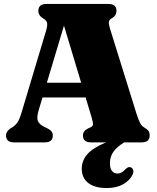

<svg xmlns="http://www.w3.org/2000/svg" viewBox="-20 -720 794 971"><path d="M247 -35Q247 0 207 0H50.5Q10.5 0 10.5 -35Q10.5 -54.5 32 -70L42.5 -76.5Q56.5 -85 67.2 -99.5Q78 -114 89 -151L212.5 -563Q221 -590.5 218 -604Q215 -617.5 199 -626.5Q174 -641 174 -665Q174 -700 214.5 -700H528.5Q569 -700 569 -665Q569 -640 543.5 -626.5Q532.5 -620.5 530.8 -610.2Q529 -600 535.5 -578L669 -149Q680 -114.5 688.2 -98.5Q696.5 -82.5 710 -75Q725.5 -66 731.2 -57.2Q737 -48.5 737 -35Q737 0 696.5 0H608.5Q571 22.5 553.5 47.5Q536 72.5 536 105.5Q536 132.5 546.8 145Q557.5 157.5 573.5 157.5Q585.5 157.5 595.2 151.8Q605 146 614 136Q621 129.5 627 126.5Q633 123.5 640.5 126Q648.5 128.5 653 138.5Q657.5 148.5 650 164Q637 192 603.2 211.5Q569.5 231 520.5 231Q458.5 231 426 205.2Q393.5 179.5 393.5 133.5Q393.5 92 421.8 59.8Q450 27.5 516.5 0H440.5Q399.5 0 399.5 -35Q399.5 -57.5 424.5 -70L439.5 -77Q451 -82.5 450.5 -92.8Q450 -103 443 -127.5L413 -227H195L176 -164.5Q164.5 -126.5 171.5 -108.2Q178.5 -90 209 -76L223 -69Q247 -57 247 -35ZM217 -301.5H390.5L303.5 -590.5Z"/></svg>

Font: Fraunces 72pt Soft Black
Style: Regular
Weight: 900
Version: Version 1.000;[b76b70a41]